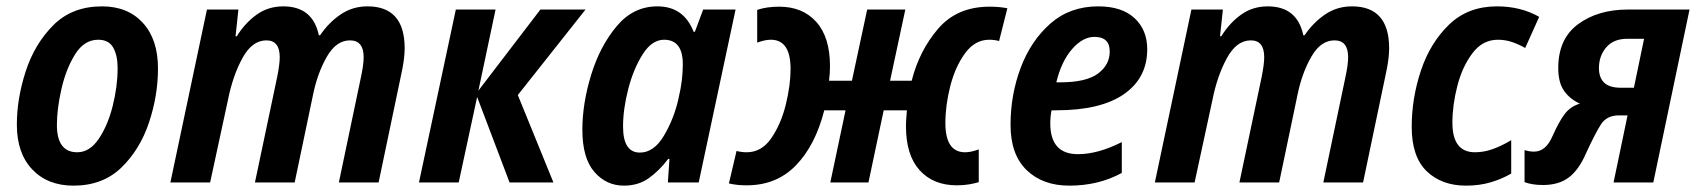

<svg xmlns="http://www.w3.org/2000/svg" viewBox="-20 -574 5345 604"><path d="M477 -359Q477 -450 429.5 -502Q382 -554 301 -554Q207 -554 148 -495Q89 -436 61 -350Q33 -264 33 -182Q33 -92 81.5 -41Q130 10 211 10Q303 10 361.5 -46.5Q420 -103 448.5 -188Q477 -273 477 -359ZM159 -181Q159 -232 173.5 -295Q188 -358 216.5 -403.5Q245 -449 289 -449Q322 -449 336 -424.5Q350 -400 350 -360Q350 -302 334.5 -240.5Q319 -179 290.5 -137Q262 -95 223 -95Q159 -95 159 -181Z M641 0 697 -259Q712 -335 742.5 -391Q773 -447 818 -447Q860 -447 860 -394Q860 -372 852 -332L782 0H907L965 -277Q979 -345 1008.5 -396Q1038 -447 1081 -447Q1124 -447 1124 -394Q1124 -370 1115 -329L1046 0H1171L1242 -339Q1253 -388 1253 -422Q1253 -554 1136 -554Q1089 -554 1051.5 -528.5Q1014 -503 987 -463H983Q964 -554 871 -554Q824 -554 787.5 -528Q751 -502 725 -460H721L730 -544H631L516 0Z M1423 0 1481 -269 1583 0H1721L1609 -275L1822 -544H1680L1485 -289L1539 -544H1414L1298 0Z M1940 -176Q1940 -231 1956.5 -294.5Q1973 -358 2002 -403.5Q2031 -449 2069 -449Q2128 -449 2128 -372Q2128 -348 2125 -322Q2122 -296 2114 -262Q2100 -200 2068.5 -147Q2037 -94 1993 -94Q1940 -94 1940 -176ZM2082 -74H2086L2081 0H2178L2294 -544H2192L2166 -474H2162Q2131 -554 2048 -554Q1972 -554 1919.5 -491Q1867 -428 1839.5 -338Q1812 -248 1812 -166Q1812 -77 1849.5 -33.5Q1887 10 1943 10Q1988 10 2021 -13.5Q2054 -37 2082 -74Z M2573 -227H2640L2592 0H2712L2760 -227H2833Q2832 -215 2831 -202Q2830 -189 2830 -177Q2830 -86 2873 -38.5Q2916 9 2990 9Q3011 9 3028.5 6Q3046 3 3059 -1V-104Q3035 -95 3016 -95Q2954 -95 2954 -187Q2954 -243 2969.5 -303.5Q2985 -364 3016 -406.5Q3047 -449 3092 -449Q3108 -449 3123 -445L3149 -548Q3124 -553 3093 -553Q2991 -553 2931.5 -484Q2872 -415 2848 -320H2780L2828 -544H2708L2660 -320H2588Q2591 -343 2591 -366Q2591 -457 2548 -505Q2505 -553 2431 -553Q2392 -553 2362 -543V-440Q2373 -444 2383.5 -446.5Q2394 -449 2405 -449Q2467 -449 2467 -357Q2467 -306 2452 -245Q2437 -184 2406.5 -139.5Q2376 -95 2329 -95Q2313 -95 2297 -99L2273 3Q2297 9 2329 9Q2423 9 2484 -54Q2545 -117 2573 -227Z M3509 -30V-127Q3434 -89 3371 -89Q3284 -89 3284 -186Q3284 -207 3288 -227H3303Q3443 -227 3516 -278Q3589 -329 3589 -419Q3589 -480 3549 -517Q3509 -554 3435 -554Q3346 -554 3284.5 -500Q3223 -446 3191 -361Q3159 -276 3159 -181Q3159 -88 3209.5 -39Q3260 10 3344 10Q3436 10 3509 -30ZM3423 -458Q3471 -458 3471 -412Q3471 -370 3434 -342.5Q3397 -315 3315 -315H3303Q3319 -381 3352.5 -419.5Q3386 -458 3423 -458Z M3738 0 3794 -259Q3809 -335 3839.5 -391Q3870 -447 3915 -447Q3957 -447 3957 -394Q3957 -372 3949 -332L3879 0H4004L4062 -277Q4076 -345 4105.5 -396Q4135 -447 4178 -447Q4221 -447 4221 -394Q4221 -370 4212 -329L4143 0H4268L4339 -339Q4350 -388 4350 -422Q4350 -554 4233 -554Q4186 -554 4148.5 -528.5Q4111 -503 4084 -463H4080Q4061 -554 3968 -554Q3921 -554 3884.5 -528Q3848 -502 3822 -460H3818L3827 -544H3728L3613 0Z M4734 -28V-133Q4704 -115 4676 -105Q4648 -95 4620 -95Q4549 -95 4549 -188Q4549 -243 4564.5 -303.5Q4580 -364 4612 -406.5Q4644 -449 4692 -449Q4716 -449 4737.5 -441.5Q4759 -434 4778 -423L4822 -521Q4764 -554 4689 -554Q4598 -554 4538.5 -496.5Q4479 -439 4450 -352Q4421 -265 4421 -175Q4421 -81 4468 -35.5Q4515 10 4592 10Q4634 10 4669.5 -0.5Q4705 -11 4734 -28Z M5010 -360Q5010 -398 5033 -425Q5056 -452 5099 -452H5152L5120 -298H5078Q5010 -298 5010 -360ZM4969 -91Q4997 -152 5015.5 -181.5Q5034 -211 5072 -211H5100L5056 0H5181L5295 -544H5101Q5007 -544 4944.5 -498Q4882 -452 4882 -360Q4882 -314 4900.5 -288Q4919 -262 4950 -248Q4920 -239 4902 -215Q4884 -191 4864 -146Q4843 -97 4806 -97Q4790 -97 4776 -102V-1Q4800 8 4834 8Q4884 8 4915.5 -16Q4947 -40 4969 -91Z"/></svg>

Font: Noto Sans UI SemiCondensed
Style: Bold Italic
Weight: 700
Width: 4
Designer: Monotype Design Team
Foundry: Monotype Imaging Inc.
Version: 1.001